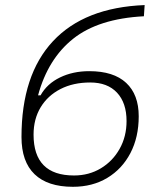

<svg xmlns="http://www.w3.org/2000/svg" viewBox="-20 -716 626 746"><path d="M263.2 9.8Q165 9.8 114.3 -39.1Q63.5 -87.9 63.5 -183.6Q63.5 -424.8 185.8 -555.9Q308.1 -687 542 -696.3L539.1 -652.8Q362.8 -643.6 264.6 -565.7Q166.5 -487.8 127.9 -345.7H137.7Q162.6 -390.6 212.9 -415Q263.2 -439.5 326.7 -439.5Q421.4 -439.5 470.2 -394Q519 -348.6 519 -264.2Q519 -183.1 486.8 -121.3Q454.6 -59.6 397 -24.9Q339.4 9.8 263.2 9.8ZM267.6 -34.2Q325.7 -34.2 371.8 -62Q418 -89.8 444.8 -137.7Q471.7 -185.5 471.7 -245.6Q471.7 -316.4 434.6 -356Q397.5 -395.5 330.6 -395.5Q264.6 -395.5 215.1 -370.1Q165.5 -344.7 137.9 -299.1Q110.4 -253.4 110.4 -192.9Q110.4 -34.2 267.6 -34.2Z"/></svg>

Font: CaskaydiaCove NF ExtraLight
Style: Italic
Weight: 200
Italic angle: -10°
Designer: Aaron Bell
Foundry: Saja Typeworks
Version: Version 2111.001; VTT 6.35;Nerd Fonts 3.2.1